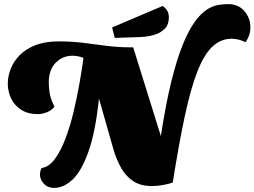

<svg xmlns="http://www.w3.org/2000/svg" viewBox="-20 -891 1242 937"><path d="M244 26Q213 26 194 5.5Q175 -15 175 -39Q175 -55 183 -71Q219 -76 248 -115.5Q277 -155 300 -216Q323 -277 339.5 -347Q356 -417 368 -485Q380 -553 387 -605L384 -610Q357 -619 334 -619Q285 -619 251.5 -584.5Q218 -550 218 -489Q218 -459 223 -432.5Q228 -406 246 -370Q230 -351 207 -342.5Q184 -334 166 -334Q116 -334 83 -355.5Q50 -377 34 -411Q18 -445 18 -482Q18 -518 32 -554.5Q46 -591 76 -621.5Q106 -652 153 -670.5Q200 -689 266 -689Q330 -689 386.5 -682Q443 -675 499 -667.5Q555 -660 618 -660H630L765 -227Q789 -384 816 -493Q843 -602 872 -673Q901 -744 930.5 -784.5Q960 -825 988.5 -843.5Q1017 -862 1043.5 -866.5Q1070 -871 1092 -871Q1144 -871 1173 -836.5Q1202 -802 1202 -758Q1202 -718 1178 -685Q1144 -702 1111 -702Q1057 -702 1016 -663Q975 -624 942.5 -540Q910 -456 881.5 -322.5Q853 -189 823 0Q803 7 775 12Q747 17 722 17Q666 17 630 -7Q594 -31 572 -70Q550 -109 536 -154L463 -410Q446 -248 412 -152Q378 -56 334.5 -15Q291 26 244 26ZM540 -706 527 -757 774 -862Q788 -852 796 -839Q804 -826 804 -806Q804 -771 784 -750.5Q764 -730 731 -720.5Q698 -711 660 -710Z"/></svg>

Font: Sansita Swashed Black
Style: Regular
Weight: 900
Designer: Pablo Cosgaya
Foundry: Omnibus-Type
Version: Version 1.003; ttfautohint (v1.8.3)